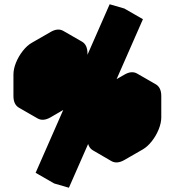

<svg xmlns="http://www.w3.org/2000/svg" viewBox="-20 -890 819 900"><path d="M650 -490Q684 -510 710 -495Q736 -480 736 -440V-340Q736 -314 724 -284Q712 -254 692 -228.5Q672 -203 650 -190L563 -140Q528 -120 502 -135Q476 -150 476 -190V-290Q476 -317 488 -346.5Q500 -376 520 -401.5Q540 -427 563 -440ZM303 -690Q338 -710 364 -695Q390 -680 390 -640V-540Q390 -514 378 -484Q366 -454 346 -428.5Q326 -403 303 -390L217 -340Q182 -320 156 -335Q130 -350 130 -390V-490Q130 -517 142 -546.5Q154 -576 174 -601.5Q194 -627 217 -640ZM234 -30 580 -820 650 -800 303 -10ZM650 -390 563 -340V-240L650 -290ZM303 -590 217 -540V-440L303 -490ZM650 -800 580 -820 494 -870 563 -850ZM650 -390V-290L563 -340V-440ZM650 -290 563 -240 476 -290 563 -340ZM710 -495Q684 -510 650 -490L563 -440Q540 -427 520 -401.5Q500 -376 488 -346.5Q476 -317 476 -290V-190Q476 -150 502 -135L416 -185Q390 -200 390 -240V-340Q390 -367 402 -396.5Q414 -426 433.5 -451.5Q453 -477 476 -490L563 -540Q597 -560 623 -545ZM580 -820 234 -30 147 -80 494 -870ZM303 -590V-490L217 -540V-640ZM303 -490 217 -440 130 -490 217 -540ZM364 -695Q338 -710 303 -690L217 -640Q194 -627 174 -601.5Q154 -576 142 -546.5Q130 -517 130 -490V-390Q130 -350 156 -335L69 -385Q43 -400 43 -440V-540Q43 -567 55 -596.5Q67 -626 87 -651.5Q107 -677 130 -690L217 -740Q251 -760 277 -745Z"/></svg>

Font: Nabla Normal
Style: Regular
Weight: 400
Designer: Arthur Reinders Folmer
Version: Version 1.000